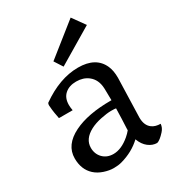

<svg xmlns="http://www.w3.org/2000/svg" viewBox="-206 -974 995 1100"><g transform="rotate(-30 291.5 -423.5)"><path d="M498.5 -425.3 490.7 -166Q490.7 -113.8 522.5 -90.8Q544.4 -74.7 578.6 -74.7Q576.7 -49.8 558.6 -29.8Q526.9 5.4 506.8 10.7Q476.6 10.7 450 -9.8Q423.3 -30.3 408.7 -69.8Q353 -17.1 272.5 4.9Q250 11.2 220 11.2Q189.9 11.2 156 -0.2Q122.1 -11.7 99.1 -32.7Q52.7 -75.2 52.7 -148.4Q52.7 -237.3 152.3 -286.6Q245.1 -332.5 396.5 -332.5H401.9Q401.9 -363.3 400.9 -392.6L400.4 -412.1Q397.9 -471.2 357.9 -502Q326.2 -526.4 279.8 -526.4Q233.4 -526.4 205.1 -501.7Q176.8 -477.1 176.8 -430.7Q176.8 -413.6 180.7 -394H93.3L89.8 -395Q88.4 -402.8 86.9 -411.6Q82.5 -432.6 79.8 -455.3Q77.1 -478 77.1 -485.4Q77.1 -496.1 81.1 -501Q207.5 -590.3 328.6 -590.3Q446.8 -590.3 484.4 -504.4Q498.5 -472.7 498.5 -425.3ZM396.5 -147Q399.9 -208.5 401.4 -278.8Q396 -280.8 368.9 -280.8Q341.8 -280.8 300.5 -272.2Q259.3 -263.7 228.5 -247.6Q163.1 -212.9 163.1 -154.8Q163.1 -114.3 189.5 -86.9Q216.3 -59.6 258.8 -59.6Q311.5 -59.6 367.2 -106.9Q383.8 -121.1 396.5 -136.7ZM225.1 -691.4 436 -859.4 495.6 -776.4 260.7 -636.2Z"/></g></svg>

Font: HeadlandOne
Style: Regular
Weight: 400
Designer: Gary Lonergan
Foundry: Sorkin Type Co.
Version: Version 1.002